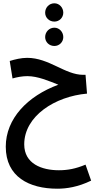

<svg xmlns="http://www.w3.org/2000/svg" viewBox="-20 -874 586 1165"><path d="M310 -743C340 -743 364 -767 364 -797C364 -828 340 -854 310 -854C278 -854 254 -828 254 -797C254 -767 278 -743 310 -743ZM310 -595C340 -595 364 -619 364 -649C364 -680 340 -706 310 -706C278 -706 254 -680 254 -649C254 -619 278 -595 310 -595ZM328 271C383 271 453 261 533 222L499 125C439 150 391 159 337 159C234 159 127 120 127 2C127 -170 314 -289 508 -306L499 -420H485C374 -420 278 -523 145 -523C109 -523 71 -514 39 -504L56 -398C83 -406 116 -412 146 -412C209 -412 276 -383 334 -360C147 -291 15 -154 15 16C15 199 157 271 328 271Z"/></svg>

Font: Noto Sans Arabic UI XCn SmBd
Style: Regular
Weight: 600
Width: 2
Designer: Monotype Design Team, Nadine Chahine and Nizar Qandah
Foundry: Monotype Imaging Inc.
Version: Version 2.010